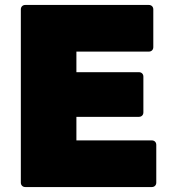

<svg xmlns="http://www.w3.org/2000/svg" viewBox="-20 -754 686 774"><path d="M82 0Q74 0 69 -5Q64 -10 64 -18V-716Q64 -724 69 -729Q74 -734 82 -734H580Q588 -734 593 -729Q598 -724 598 -716V-564Q598 -556 593 -551Q588 -546 580 -546H288V-463H540Q548 -463 553 -458Q558 -453 558 -445V-301Q558 -293 553 -288Q548 -283 540 -283H288V-188H592Q600 -188 605 -183Q610 -178 610 -170V-18Q610 -10 605 -5Q600 0 592 0Z"/></svg>

Font: LINE Seed Sans TH App Heavy
Style: Regular
Weight: 900
Designer: Dalton Maag Ltd | Thai characters by Cadson Demak Co.,Ltd.
Foundry: Dalton Maag Ltd
Version: Version 1.003